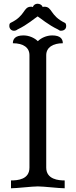

<svg xmlns="http://www.w3.org/2000/svg" viewBox="-20 -1010 408 1030"><path d="M228 -714C228 -755 263 -778 317 -778C317 -801 304 -820 260 -820C229 -820 200 -806 183 -789C166 -806 137 -820 106 -820C62 -820 49 -801 49 -778C105 -778 138 -755 138 -714V-111C138 -47 75 -42 39 -42V0C70 0 152 -10 183 -10C214 -10 296 0 327 0V-42C295 -42 228 -47 228 -111ZM209 -972C206 -983 194 -990 181 -990C169 -990 159 -982 156 -972C152 -974 150 -974 147 -974C103 -974 119 -926 36 -887C30 -883 30 -876 30 -871C30 -856 41 -845 55 -845C61 -845 68 -847 74 -852C127 -877 167 -913 182 -922C197 -913 238 -877 291 -852C297 -847 302 -845 307 -845C320 -845 335 -852 335 -870C335 -877 333 -885 329 -887C247 -926 262 -974 218 -974C215 -974 213 -974 209 -972Z"/></svg>

Font: Milonga
Style: Regular
Weight: 400
Designer: Pablo Impallari, Brenda Gallo, Rodrigo Fuenzalida
Foundry: Pablo Impallari, Brenda Gallo, Rodrigo Fuenzalida
Version: Version 1.000